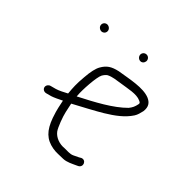

<svg xmlns="http://www.w3.org/2000/svg" viewBox="-149 -754 841 874"><g transform="rotate(30 271.0 -317.5)"><path d="M365.7 -586C365.1 -574 374.9 -563 386.5 -563C397.1 -563 406 -572.4 406.6 -583C407.2 -595.2 397.9 -605 385.7 -605C375.1 -605 366.3 -596.6 365.7 -586ZM143.2 -614.5C142.6 -603.2 153.3 -592 164.5 -592C175.8 -592 184.5 -600.2 185 -611.5C185.6 -622.8 175 -634 163.7 -634C152.5 -634 143.8 -625.8 143.2 -614.5ZM210.7 -280C211.4 -282 211.9 -284 212 -286C216.9 -316.5 245.3 -401.9 262 -419C270.4 -427 278 -432 284.7 -434C307.9 -438.9 331 -434.3 354.6 -432C393.8 -426.9 441.8 -426.9 466.3 -406C471.8 -401.1 476.9 -398.1 472.4 -390C463.9 -372.9 456.4 -363.8 441.5 -353C381.7 -318.2 296.5 -298.4 210.7 -280ZM81.7 -223H109.7C120.4 -223 151.5 -228.8 166.2 -232C165 -210 165 -210 164.2 -194C163.5 -182 163.9 -164.3 165.4 -141C170.7 -76.9 191 -42.8 237.6 -21C258.3 -11.3 276.2 -9.5 300.2 -3C321.6 1.8 345.9 -4 364.4 -7L375.5 -9C400.8 -15.2 395 -51.2 369.5 -48L358.4 -45C351 -43.7 342.2 -42 332.1 -40C314.6 -36.5 296.2 -45 281.5 -48C250.9 -52.7 224.6 -71.5 214.1 -97C207 -115.1 201.9 -169 203.2 -194L205.5 -239C239.4 -246.7 328.8 -267.6 356.5 -276C405.5 -290.3 449.2 -307.4 482.2 -337C493.6 -347.2 499.9 -360.1 507.6 -374C519.3 -402.5 511.8 -421.5 491.9 -437C453.2 -466 381.9 -468.4 319.9 -475C279.8 -476.8 258.6 -469.2 235.4 -446C222 -432.7 209 -408 196.5 -372C180.4 -328.1 176.4 -306.9 170.3 -272C153.2 -267.8 126.1 -262 111.7 -262H83.7C73.2 -262 63.3 -253.6 62.7 -243C62.2 -232.4 71.1 -223 83.7 -223Z"/></g></svg>

Font: Just Breathe
Style: Obl1
Weight: 400
Foundry: Cannot Into Space Fonts
Version: Version 0.72